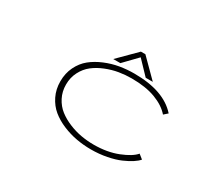

<svg xmlns="http://www.w3.org/2000/svg" viewBox="-121 -891 1292 1148"><g transform="rotate(30 525.0 -317.0)"><path d="M714.5 -524H665.5L578.5 -615L490.5 -524H441.5L562.5 -645H593.5ZM891 -89Q878 -73.5 853.5 -57.5Q829 -41.5 792.5 -25.5Q756 -9.5 704 0.8Q652 11 595 11Q544.5 11 495.5 2.2Q446.5 -6.5 398.5 -26.5Q350.5 -46.5 314.5 -76Q278.5 -105.5 256.2 -150.8Q234 -196 234 -251Q234 -306.5 256.2 -352Q278.5 -397.5 314.5 -426.5Q350.5 -455.5 398.5 -475.5Q446.5 -495.5 495.5 -503.8Q544.5 -512 595 -512Q799 -512 891 -408L865 -385Q828 -428 760.5 -453.5Q693 -479 595 -479Q552 -479 508.8 -471.8Q465.5 -464.5 422.5 -447.2Q379.5 -430 346.8 -404.5Q314 -379 293.5 -339.2Q273 -299.5 273 -251Q273 -203 293.5 -163.2Q314 -123.5 346.8 -98Q379.5 -72.5 422.5 -54.8Q465.5 -37 508.8 -29.5Q552 -22 595 -22Q688.5 -22 760.8 -50.8Q833 -79.5 861 -113Z"/></g></svg>

Font: League Mono Extended Thin
Style: Regular
Weight: 100
Width: 9
Designer: Tyler Finck
Foundry: The League of Moveable Type / Tyler Finck
Version: Version 2.210